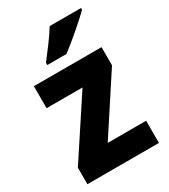

<svg xmlns="http://www.w3.org/2000/svg" viewBox="-189 -855 829 944"><g transform="rotate(-30 226.0 -383.0)"><path d="M428 -756V-766H250C223 -721 177 -662 144 -619V-606H253C304 -644 391 -719 428 -756ZM428 0V-126H210L419 -446V-549H35V-424H239L22 -94V0Z"/></g></svg>

Font: Noto Sans Sinhala UI SemiCondensed ExtraBold
Style: Regular
Weight: 800
Width: 4
Designer: Jelle Bosma - Monotype Design Team
Foundry: Monotype Imaging Inc.
Version: Version 2.006